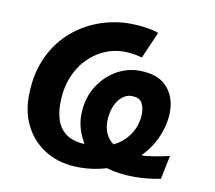

<svg xmlns="http://www.w3.org/2000/svg" viewBox="-66 -613 787 703"><g transform="rotate(10 327.5 -261.5)"><path d="M271 14Q203 14 152 -14.5Q101 -43 72.5 -93.5Q44 -144 44 -210Q44 -287 69.5 -347.5Q95 -408 139.5 -450Q184 -492 242.5 -514.5Q301 -537 366 -537Q392 -537 422.5 -532.5Q453 -528 470 -521L427 -422Q415 -426 397 -429Q379 -432 359 -432Q321 -432 286 -416.5Q251 -401 222.5 -371Q194 -341 178 -298.5Q162 -256 162 -202Q162 -172 170.5 -144.5Q179 -117 201.5 -98Q224 -79 266 -74Q269 -74 271 -74.5Q273 -75 275 -75Q261 -97 253 -123Q245 -149 245 -175Q245 -233 270.5 -277.5Q296 -322 337.5 -347.5Q379 -373 427 -373Q496 -373 529.5 -336.5Q563 -300 563 -244Q563 -215 554.5 -184.5Q546 -154 530 -125Q514 -96 488 -70Q490 -70 492.5 -69.5Q495 -69 498 -69Q518 -71 541.5 -75Q565 -79 591 -85L573 3Q548 8 524 10.5Q500 13 476 13Q447 13 420.5 9.5Q394 6 372 -1Q349 6 324 10Q299 14 271 14ZM380 -91Q409 -105 427.5 -126.5Q446 -148 454.5 -172.5Q463 -197 463 -220Q463 -246 452.5 -261.5Q442 -277 415 -277Q395 -277 378 -262Q361 -247 352 -222.5Q343 -198 343 -169Q343 -145 352 -125Q361 -105 380 -91Z"/></g></svg>

Font: Ubuntu Sans
Style: Bold Italic
Weight: 700
Italic angle: -13.5°
Designer: Dalton Maag Ltd
Foundry: Dalton Maag Ltd
Version: Version 1.006